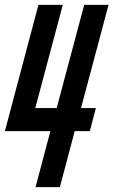

<svg xmlns="http://www.w3.org/2000/svg" viewBox="-42 -769 466 789"><path d="M404 -749 291 -325H352L327 -230H265L204 0H104L165 -230H-22L116 -749H216L103 -325H191L304 -749Z"/></svg>

Font: Air America
Style: Regular
Weight: 400
Designer: William G. Sherman
Foundry: Aaron Bell – Saja Typeworks
Version: Version 1.100;PS 001.100;hotconv 1.0.88;makeotf.lib2.5.64775